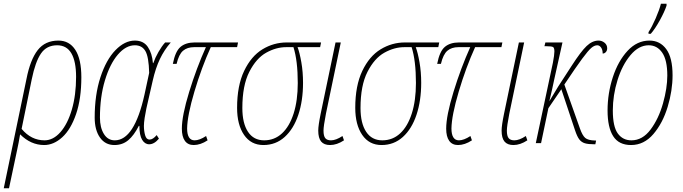

<svg xmlns="http://www.w3.org/2000/svg" viewBox="-51 -762 3633 1022"><path d="M90 -342Q110 -444 149.5 -495Q189 -546 260 -546Q318 -546 350 -496.5Q382 -447 382 -351Q382 -237 354 -155Q326 -73 280.5 -31.5Q235 10 184 10Q113 10 56 -47Q48 1 40 37L-3 240H-31ZM354 -353Q354 -435 329 -478Q304 -521 253 -521Q197 -521 167 -477Q137 -433 118 -340L64 -76Q115 -15 186 -15Q232 -15 270.5 -58.5Q309 -102 331.5 -179Q354 -256 354 -353Z M453 -136Q453 -257 483.5 -350.5Q514 -444 563.5 -495Q613 -546 667 -546Q713 -546 736 -512Q759 -478 763 -426H765Q775 -455 792.5 -485.5Q810 -516 828 -536H858Q823 -496 800 -447.5Q777 -399 762 -333L728 -184Q723 -161 719 -134.5Q715 -108 715 -92Q715 -65 721.5 -42Q728 -19 745 -19Q763 -19 783 -43L795 -24Q770 6 743 6Q720 6 705.5 -18Q691 -42 691 -92H688Q662 -41 631.5 -15.5Q601 10 558 10Q509 10 481 -30Q453 -70 453 -136ZM718 -258 743 -374Q741 -459 723 -490Q705 -521 667 -521Q619 -521 576.5 -471.5Q534 -422 507.5 -334Q481 -246 481 -136Q481 -83 502 -49Q523 -15 560 -15Q664 -15 718 -258Z M917 -77Q917 -146 956 -273Q995 -400 1045 -511H982Q946 -511 923.5 -492Q901 -473 889 -422H869Q882 -489 910 -512.5Q938 -536 985 -536H1216L1211 -511H1071Q1022 -403 984 -275Q946 -147 945 -78Q945 -47 955 -31Q965 -15 985 -15Q1011 -15 1046 -38L1054 -15Q1016 10 980 10Q949 10 933 -12.5Q917 -35 917 -77Z M1211 -188Q1211 -306 1248.5 -384.5Q1286 -463 1346 -499.5Q1406 -536 1475 -536H1658L1653 -511H1533Q1544 -482 1553 -430.5Q1562 -379 1562 -321Q1562 -226 1537 -151Q1512 -76 1464.5 -33Q1417 10 1351 10Q1285 10 1248 -44Q1211 -98 1211 -188ZM1534 -320Q1534 -439 1511 -511H1472Q1419 -511 1366 -481.5Q1313 -452 1276 -379.5Q1239 -307 1239 -187Q1239 -106 1269 -60.5Q1299 -15 1355 -15Q1410 -15 1450 -52Q1490 -89 1512 -158Q1534 -227 1534 -320Z M1643 -67Q1643 -94 1656 -157L1735 -536H1763L1684 -157Q1671 -90 1671 -67Q1671 -38 1680.5 -26.5Q1690 -15 1711 -15Q1737 -15 1772 -38L1780 -15Q1742 10 1706 10Q1674 10 1658.5 -8.5Q1643 -27 1643 -67Z M1840 -188Q1840 -306 1877.5 -384.5Q1915 -463 1975 -499.5Q2035 -536 2104 -536H2287L2282 -511H2162Q2173 -482 2182 -430.5Q2191 -379 2191 -321Q2191 -226 2166 -151Q2141 -76 2093.5 -33Q2046 10 1980 10Q1914 10 1877 -44Q1840 -98 1840 -188ZM2163 -320Q2163 -439 2140 -511H2101Q2048 -511 1995 -481.5Q1942 -452 1905 -379.5Q1868 -307 1868 -187Q1868 -106 1898 -60.5Q1928 -15 1984 -15Q2039 -15 2079 -52Q2119 -89 2141 -158Q2163 -227 2163 -320Z M2324 -77Q2324 -146 2363 -273Q2402 -400 2452 -511H2389Q2353 -511 2330.5 -492Q2308 -473 2296 -422H2276Q2289 -489 2317 -512.5Q2345 -536 2392 -536H2623L2618 -511H2478Q2429 -403 2391 -275Q2353 -147 2352 -78Q2352 -47 2362 -31Q2372 -15 2392 -15Q2418 -15 2453 -38L2461 -15Q2423 10 2387 10Q2356 10 2340 -12.5Q2324 -35 2324 -77Z M2619 -67Q2619 -94 2632 -157L2711 -536H2739L2660 -157Q2647 -90 2647 -67Q2647 -38 2656.5 -26.5Q2666 -15 2687 -15Q2713 -15 2748 -38L2756 -15Q2718 10 2682 10Q2650 10 2634.5 -8.5Q2619 -27 2619 -67Z M3181 -505Q3181 -493 3174 -485Q3167 -477 3157 -477Q3157 -497 3148.5 -509Q3140 -521 3128 -521Q3113 -521 3096.5 -507Q3080 -493 3047.5 -449Q3015 -405 2953 -312L3036 -78Q3049 -41 3064 -28Q3079 -15 3116 -14H3122L3118 6H3113Q3080 6 3062 0.5Q3044 -5 3032.5 -20Q3021 -35 3010 -68L2937 -287L2868 -186L2829 0H2801L2892 -428Q2900 -470 2900 -488Q2900 -507 2893 -511.5Q2886 -516 2857 -516H2847L2852 -536H2943L2900 -343Q2889 -289 2873 -223L2920 -301L2992 -412Q3041 -488 3071.5 -517Q3102 -546 3135 -546Q3153 -546 3167 -534.5Q3181 -523 3181 -505Z M3183 -174Q3183 -265 3211 -351Q3239 -437 3289.5 -491.5Q3340 -546 3406 -546Q3462 -546 3495.5 -500.5Q3529 -455 3529 -361Q3529 -280 3503 -193.5Q3477 -107 3427 -48.5Q3377 10 3308 10Q3243 10 3213 -37Q3183 -84 3183 -174ZM3501 -360Q3501 -442 3474 -481.5Q3447 -521 3402 -521Q3349 -521 3305 -468.5Q3261 -416 3236 -335.5Q3211 -255 3211 -174Q3211 -88 3237.5 -51.5Q3264 -15 3310 -15Q3369 -15 3412 -72.5Q3455 -130 3478 -211.5Q3501 -293 3501 -360ZM3401 -591Q3419 -618 3439 -664Q3459 -710 3467 -742H3497V-732Q3486 -699 3461.5 -654.5Q3437 -610 3413 -582H3401Z"/></svg>

Font: Noto Serif CondThin
Style: Italic
Weight: 250
Width: 3
Italic angle: -12°
Designer: Monotype Design Team
Foundry: Monotype Imaging Inc.
Version: Version 1.001